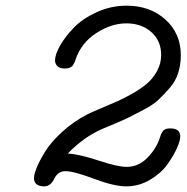

<svg xmlns="http://www.w3.org/2000/svg" viewBox="-20 -642 654 673"><path d="M99.1 -18.1Q99.1 -30.3 108.6 -54.2Q118.2 -78.1 138.2 -110.6Q158.2 -143.1 197 -179Q235.8 -214.8 286.1 -241.2Q302.2 -249 334.2 -262.5Q366.2 -275.9 391.1 -286.9Q416 -297.9 446.5 -315.4Q477.1 -333 497.1 -350.6Q517.1 -368.2 531 -394Q544.9 -419.9 544.9 -449.2Q544.9 -499 510.5 -529.5Q476.1 -560.1 423.1 -560.1Q370.1 -560.1 317.6 -526.1Q265.1 -492.2 245.1 -434.1Q245.1 -433.1 243.2 -428Q241.2 -422.9 240 -420.9Q238.8 -418.9 236.3 -414.6Q233.9 -410.2 230.5 -408Q227.1 -405.8 221.9 -403.8Q216.8 -401.9 210 -401.9H207Q189 -401.9 180.9 -410.4Q172.9 -418.9 172.9 -430.2Q172.9 -451.2 190.9 -482.7Q209 -514.2 239.5 -545.7Q270 -577.1 319.6 -599.6Q369.1 -622.1 423.8 -622.1Q505.9 -622.1 559.8 -573.5Q613.8 -524.9 613.8 -448.2Q613.8 -415 604.5 -386Q595.2 -356.9 574.7 -333.5Q554.2 -310.1 535.6 -292.5Q517.1 -274.9 484.1 -257.6Q451.2 -240.2 433.1 -231.2Q415 -222.2 380.1 -207.5Q345.2 -192.9 335.9 -189Q272 -160.2 217.8 -104Q259.8 -101.1 325.9 -79.1Q392.1 -57.1 423.8 -57.1Q465.8 -57.1 497.3 -89.6Q528.8 -122.1 541 -161.1Q545.9 -177.2 553 -184.6Q560.1 -191.9 576.2 -191.9H577.1Q612.3 -191.9 611.8 -163.1Q611.8 -148.9 599.9 -122.1Q587.9 -95.2 565.9 -64.7Q543.9 -34.2 505.4 -11.5Q466.8 11.2 421.9 11.2Q379.9 11.2 309.3 -15.4Q238.8 -42 209 -42Q183.1 -42 170.2 -15.4Q157.2 11.2 134.8 11.2Q99.1 10.7 99.1 -18.1Z"/></svg>

Font: CMU Typewriter Text Variable Width
Style: Italic
Weight: 500
Italic angle: -14.04°
Version: Version 0.7.0